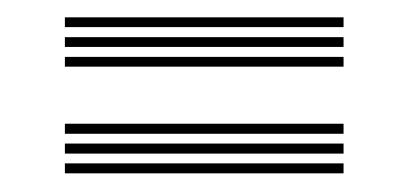

<svg xmlns="http://www.w3.org/2000/svg" viewBox="-20 -494 460 216"><path d="M53 -463.5V-474.5H366.5V-463.5ZM53 -441.2V-452.2H366.5V-441.2ZM53 -419V-430H366.5V-419ZM53 -343.5V-354.8H366.5V-343.5ZM53 -321.2V-332.5H366.5V-321.2ZM53 -299V-310.2H366.5V-299Z"/></svg>

Font: Big Shoulders Inline Display
Style: Regular
Weight: 400
Designer: Patric King
Foundry: XO Type Co
Version: Version 1.000